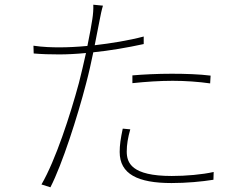

<svg xmlns="http://www.w3.org/2000/svg" viewBox="-20 -792 1040 815"><path d="M542 -439C599 -445 657 -449 713 -449C767 -449 823 -445 872 -438L874 -471C827 -477 766 -479 709 -479C648 -479 588 -476 542 -472ZM590 -637C526 -620 451 -608 382 -600C390 -639 397 -675 403 -707C406 -724 412 -752 417 -768L376 -772C377 -754 375 -730 372 -711C369 -689 361 -646 351 -597C308 -593 267 -591 233 -591C201 -591 162 -592 122 -598L123 -565C158 -562 192 -561 231 -561C265 -561 304 -563 345 -567C335 -523 325 -478 315 -440C278 -303 216 -112 156 -9L194 3C244 -94 309 -297 345 -436C357 -481 367 -526 376 -570C446 -577 521 -590 590 -605ZM501 -246C492 -203 488 -176 488 -147C488 -53 565 -15 708 -15C771 -15 837 -21 886 -29L887 -62C838 -51 770 -45 709 -45C538 -45 518 -101 518 -149C518 -178 523 -208 533 -243Z"/></svg>

Font: Noto Sans Japanese Thin
Style: Regular
Weight: 100
Designer: Ryoko NISHIZUKA (kana & ideographs); Paul D. Hunt (Latin, Greek & Cyrillic); Wenlong ZHANG (bopomofo); Sandoll Communica
Foundry: Adobe Systems Incorporated
Version: Version 1.000;PS 1;hotconv 1.0.78;makeotf.lib2.5.61930